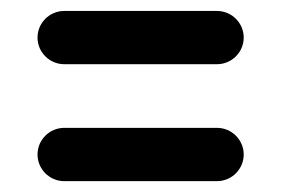

<svg xmlns="http://www.w3.org/2000/svg" viewBox="-20 -460 516 352"><path d="M377.9 -439.9H97.7C70.8 -439.9 48.8 -418 48.8 -391.1C48.8 -364.3 70.8 -342.3 97.7 -342.3H377.9C404.8 -342.3 426.8 -364.3 426.8 -391.1C426.8 -418 404.8 -439.9 377.9 -439.9ZM377.9 -225.6H97.7C70.8 -225.6 48.8 -203.6 48.8 -176.8C48.8 -149.9 70.8 -127.9 97.7 -127.9H377.9C404.8 -127.9 426.8 -149.9 426.8 -176.8C426.8 -203.6 404.8 -225.6 377.9 -225.6Z"/></svg>

Font: Velvelyne Book
Style: Bold
Weight: 700
Designer: Manon Van der Borght et Mariel Nils
Foundry: Velvetyne
Version: Version 1.070;Glyphs 3.3.1 (3343)